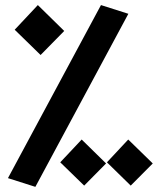

<svg xmlns="http://www.w3.org/2000/svg" viewBox="-20 -723 626 753"><path d="M118.7 9.8 483.4 -668.9 376 -703.1 11.2 -24.4ZM139.2 -507.3 231.9 -601.6 128.4 -703.1 37.6 -606.4ZM310.1 4.9 396 -82 300.3 -175.8 216.3 -86.4ZM492.7 4.9 579.1 -82 482.9 -175.8 399.4 -86.4Z"/></svg>

Font: Cascadia Mono NF
Style: Bold
Weight: 700
Monospace: yes
Designer: Aaron Bell
Foundry: Saja Typeworks
Version: Version 2404.023